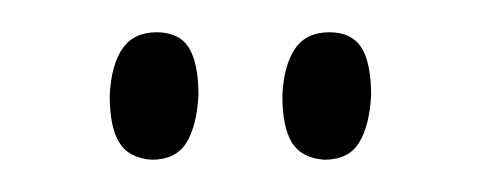

<svg xmlns="http://www.w3.org/2000/svg" viewBox="-20 -697 297 119"><path d="M74 -598Q60 -599 54 -608.5Q48 -618 48 -638Q49 -657 56 -667Q63 -677 77 -677Q91 -677 97 -667.5Q103 -658 103 -638Q102 -619 95.5 -608.5Q89 -598 74 -598ZM181 -598Q167 -599 161 -608.5Q155 -618 155 -638Q156 -657 163 -667Q170 -677 184 -677Q198 -677 204 -667.5Q210 -658 210 -638Q209 -619 202.5 -608.5Q196 -598 181 -598Z"/></svg>

Font: Yanone Kaffeesatz ExtraLight Light
Style: Regular
Weight: 300
Version: Version 2.003